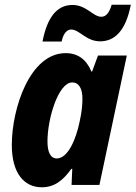

<svg xmlns="http://www.w3.org/2000/svg" viewBox="-20 -783 574 813"><path d="M160 -607H241C248 -642 264 -658 281 -658C317 -658 344 -608 404 -608C463 -608 512 -649 534 -763H453C442 -727 428 -712 409 -712C374 -712 346 -762 287 -762C218 -762 179 -705 160 -607ZM220 -112C195 -112 181 -137 181 -184C181 -281 227 -434 286 -434C314 -434 329 -408 329 -366C329 -340 327 -312 317 -267C302 -194 268 -112 220 -112ZM157 10C213 10 249 -22 282 -68H286L283 0H401L517 -548H395L370 -480H367C346 -531 310 -558 258 -558C106 -558 30 -323 30 -169C30 -47 84 10 157 10Z"/></svg>

Font: Noto Sans Display SemiCondensed Extra
Style: Italic
Weight: 800
Width: 4
Italic angle: -12°
Designer: Monotype Design Team
Foundry: Monotype Imaging Inc.
Version: Version 1.900